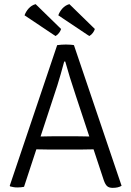

<svg xmlns="http://www.w3.org/2000/svg" viewBox="-20 -901 634 927"><path d="M256 -683Q264.5 -684.5 276.8 -685.2Q289 -686 298 -686Q306.5 -686 318.8 -685.2Q331 -684.5 337 -683L567 -4Q559 1 548.2 3.5Q537.5 6 524 6Q507 6 497.8 -1.8Q488.5 -9.5 481 -31L346 -439Q331 -483.5 317.5 -527.2Q304 -571 295 -604H290Q282.5 -575.5 272.8 -541.8Q263 -508 257 -489L96 1Q89.5 2.5 81 3.2Q72.5 4 64 4Q53 4 45.2 2.5Q37.5 1 29 -1L27 -4ZM226 -179Q223 -179 205.5 -179.2Q188 -179.5 170.2 -179.8Q152.5 -180 149 -180H122L145 -242H169Q172.5 -242 187.5 -242.2Q202.5 -242.5 217.2 -242.8Q232 -243 235 -243H352Q355 -243 370.2 -242.8Q385.5 -242.5 401 -242.2Q416.5 -242 420 -242H444L465 -180H438Q434.5 -180 416.5 -179.8Q398.5 -179.5 380.8 -179.2Q363 -179 360 -179ZM152 -881 275 -761Q272 -751.5 265.2 -742.2Q258.5 -733 248 -727L98.5 -827Q104.5 -844.5 118.2 -860Q132 -875.5 152 -881ZM315 -881 438 -761Q435 -751.5 428.2 -742.2Q421.5 -733 411 -727L261.5 -827Q267.5 -844.5 281.2 -860Q295 -875.5 315 -881Z"/></svg>

Font: Signika Negative Light Light
Style: Regular
Weight: 300
Version: Version 2.001